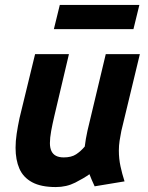

<svg xmlns="http://www.w3.org/2000/svg" viewBox="-20 -745 600 777"><path d="M206 12Q146 12 110 -7.5Q74 -27 58.5 -62.5Q43 -98 43 -147Q43 -174 47.5 -204Q52 -234 59 -267L122 -526H259L200 -276Q192 -242 187 -214.5Q182 -187 182 -166Q182 -147 188 -134Q194 -121 206.5 -114.5Q219 -108 238 -108Q269 -108 288 -120.5Q307 -133 323 -152Q325 -169 327.5 -183Q330 -197 334 -216L408 -526H546L471 -215Q467 -195 464 -175.5Q461 -156 461 -136Q461 -103 467.5 -72.5Q474 -42 484 -11L363 9Q359 1 351.5 -16.5Q344 -34 342 -40Q320 -24 284.5 -6Q249 12 206 12ZM198 -627 222 -725H544L520 -627Z"/></svg>

Font: Ubuntu Sans Mono
Style: Bold Italic
Weight: 700
Italic angle: -13.5°
Monospace: yes
Designer: Dalton Maag Ltd
Foundry: Dalton Maag Ltd
Version: Version 1.006